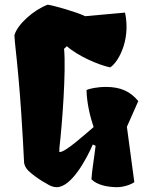

<svg xmlns="http://www.w3.org/2000/svg" viewBox="-20 -776 612 806"><path d="M113.8 -46.4C129.9 -33.7 152.3 -17.1 175.3 -5.4C188.5 3.4 202.6 9.8 217.8 9.8C280.3 9.8 343.3 -108.9 369.6 -169.4L381.3 -164.1C374.5 -106 366.7 -65.9 363.8 -23.4C388.2 1 430.7 9.3 471.2 9.8C498.5 9.8 529.3 -1 543.9 -11.2L512.7 -243.7L560.5 -351.6C526.9 -392.6 485.4 -411.1 425.3 -411.1C387.7 -411.1 354.5 -403.8 343.3 -397.9C343.3 -379.9 346.7 -319.8 373 -242.7C337.4 -212.4 254.4 -136.7 230.5 -137.7H229L229.5 -156.2C240.7 -252 257.8 -476.6 249 -571.3L260.7 -582C309.6 -538.6 397.5 -502.4 441.9 -493.2C468.8 -506.3 531.2 -599.1 504.9 -723.1L337.4 -708C307.1 -723.6 210 -752 180.2 -756.3C122.1 -734.9 52.7 -673.8 40.5 -627.9C40.5 -620.6 43.5 -588.4 45.4 -571.8C52.2 -511.7 62.5 -405.3 69.3 -299.3C74.7 -220.7 78.6 -144 81.1 -93.8C83.5 -77.6 91.3 -64 113.8 -46.4Z"/></svg>

Font: Fruktur
Style: Regular
Weight: 400
Designer: Viktoriya Grabowska
Foundry: Viktoriya Grabowska
Version: Version 1.002